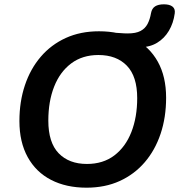

<svg xmlns="http://www.w3.org/2000/svg" viewBox="-20 -860 831 890"><path d="M381 10Q287 10 217 -26Q147 -62 108.5 -131.5Q70 -201 70 -299Q70 -389 95.5 -465Q121 -541 169 -597Q217 -653 285 -684Q353 -715 439 -715Q534 -715 603.5 -679Q673 -643 711.5 -574Q750 -505 750 -407Q750 -316 724.5 -240Q699 -164 651 -108Q603 -52 535 -21Q467 10 381 10ZM383 -100Q458 -100 510 -139.5Q562 -179 589 -248Q616 -317 616 -405Q616 -506 568 -555.5Q520 -605 436 -605Q362 -605 310 -566Q258 -527 231 -458.5Q204 -390 204 -301Q204 -199 252 -149.5Q300 -100 383 -100ZM628 -641H536L500 -709Q522 -708 539 -706.5Q556 -705 572 -705Q610 -705 631.5 -716.5Q653 -728 664 -749Q675 -770 680 -799Q684 -821 699 -830.5Q714 -840 740 -840Q766 -840 779.5 -829.5Q793 -819 790 -798Q784 -753 763 -717.5Q742 -682 708 -661.5Q674 -641 628 -641Z"/></svg>

Font: Nunito Variable Extra Light
Style: Italic
Weight: 200
Italic angle: -9°
Designer: Vernon Adams
Foundry: Vernon Adams
Version: Version 3.602